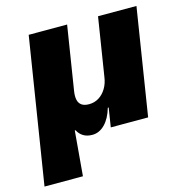

<svg xmlns="http://www.w3.org/2000/svg" viewBox="-121 -591 822 864"><g transform="rotate(-15 290.5 -159.0)"><path d="M-19 180 89 -498H268L221 -202Q217 -178 220.5 -161Q224 -144 236.5 -135Q249 -126 271 -126Q296 -126 316.5 -138.5Q337 -151 351 -174Q365 -197 369 -227L412 -498H591L512 0H338L352 -89H348Q334 -41 308 -15Q282 11 250 11Q225 11 208 0.5Q191 -10 182 -28L178 -29L160 180Z"/></g></svg>

Font: Nunito Sans 10pt Black
Style: Italic
Weight: 900
Italic angle: -9°
Designer: Vernon Adams
Foundry: Vernon Adams
Version: Version 3.101;gftools[0.9.27]